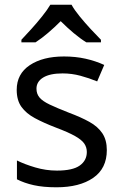

<svg xmlns="http://www.w3.org/2000/svg" viewBox="-20 -786 519 816"><path d="M434 -148Q434 -70 376 -30Q318 10 220 10Q164 10 123.5 1Q83 -8 52 -24V-104Q84 -88 129.5 -74.5Q175 -61 222 -61Q289 -61 319 -82.5Q349 -104 349 -140Q349 -160 338 -176Q327 -192 298.5 -208Q270 -224 217 -244Q165 -264 128 -284Q91 -304 71 -332Q51 -360 51 -404Q51 -472 106.5 -509Q162 -546 252 -546Q301 -546 343.5 -536.5Q386 -527 423 -510L393 -440Q359 -454 322 -464Q285 -474 246 -474Q192 -474 163.5 -456.5Q135 -439 135 -409Q135 -387 148 -371.5Q161 -356 191.5 -341.5Q222 -327 273 -307Q324 -288 360 -268Q396 -248 415 -219.5Q434 -191 434 -148ZM284 -766Q296 -744 318.5 -716.5Q341 -689 365.5 -662.5Q390 -636 409 -617V-606H347Q321 -622 293 -645.5Q265 -669 238 -696Q211 -669 184 -646Q157 -623 131 -606H71V-617Q90 -637 113.5 -663Q137 -689 159 -716.5Q181 -744 194 -766Z"/></svg>

Font: Noto Sans Historical
Style: Regular
Weight: 400
Designer: Monotype Design Team
Foundry: Monotype Imaging Inc.
Version: Version 2.013; ttfautohint (v1.8.4.7-5d5b)